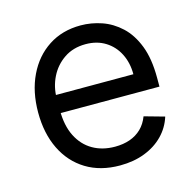

<svg xmlns="http://www.w3.org/2000/svg" viewBox="-88 -643 757 744"><g transform="rotate(-15 291.0 -271.0)"><path d="M305.4 11.4Q226.6 11.4 169.6 -23.6Q112.6 -58.6 81.9 -121.6Q51.1 -184.7 51.1 -268.5Q51.1 -352.3 81.9 -416.4Q112.6 -480.5 167.8 -516.5Q223 -552.6 296.9 -552.6Q339.5 -552.6 381 -538.4Q422.6 -524.1 456.7 -492.4Q490.8 -460.6 511 -408.4Q531.2 -356.2 531.2 -279.8V-244.3H110.8V-316.8H446Q446 -362.9 427.7 -399.1Q409.4 -435.4 375.9 -456.3Q342.3 -477.3 296.9 -477.3Q246.8 -477.3 210.4 -452.6Q174 -427.9 154.5 -388.5Q134.9 -349.1 134.9 -304V-255.7Q134.9 -193.9 156.4 -151.1Q177.9 -108.3 216.3 -86.1Q254.6 -63.9 305.4 -63.9Q338.4 -63.9 365.2 -73.3Q392 -82.7 411.6 -101.7Q431.1 -120.7 441.8 -149.1L522.7 -126.4Q509.9 -85.2 479.8 -54.2Q449.6 -23.1 405.2 -5.9Q360.8 11.4 305.4 11.4Z"/></g></svg>

Font: InterMG
Style: Regular
Weight: 400
Designer: Rasmus Andersson
Foundry: rsms
Version: Version 3.019;December 26, 2023;FontCreator 15.0.0.2955 64-b